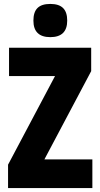

<svg xmlns="http://www.w3.org/2000/svg" viewBox="-20 -957 511 977"><path d="M236 -937C176 -937 150 -909 150 -852C150 -796 179 -768 236 -768C293 -768 322 -796 322 -852C322 -908 296 -937 236 -937ZM450 0V-146H206L444 -595V-714H26V-570H260L21 -119V0Z"/></svg>

Font: Noto Sans Thai ExtCond Blk
Style: Regular
Weight: 900
Width: 2
Designer: Monotype Design Team
Foundry: Monotype Imaging Inc.
Version: Version 2.002